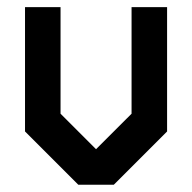

<svg xmlns="http://www.w3.org/2000/svg" viewBox="-20 -508 528 528"><path d="M341.8 -488.3H439.5V-146.5L293 0H195.3L48.8 -146.5V-488.3H146.5V-195.3L244.1 -97.7L341.8 -195.3Z"/></svg>

Font: BabelStone Runic Long Branch
Style: Regular
Weight: 400
Designer: Andrew West
Foundry: BabelStone
Version: Version 3.002 March 14, 2022